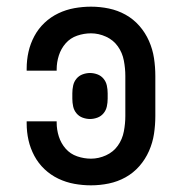

<svg xmlns="http://www.w3.org/2000/svg" viewBox="-20 -548 540 576"><path d="M253 8Q228 8 203 3.5Q178 -1 155 -12Q132 -23 113.5 -40.5Q95 -58 83 -80.5Q71 -103 65.5 -127.5Q60 -152 60 -178V-184H150V-180Q150 -159 156.5 -138.5Q163 -118 177 -102Q191 -86 211.5 -79Q232 -72 253 -72Q276 -72 298 -82Q320 -92 333.5 -111Q347 -130 351.5 -153.5Q356 -177 356 -200V-320Q356 -343 351.5 -366.5Q347 -390 333.5 -409Q320 -428 298 -438Q276 -448 253 -448Q232 -448 211.5 -441Q191 -434 177 -418Q163 -402 156.5 -381.5Q150 -361 150 -340V-336H60V-342Q60 -368 65.5 -392.5Q71 -417 83 -439.5Q95 -462 113.5 -479.5Q132 -497 155 -508Q178 -519 203 -523.5Q228 -528 253 -528Q280 -528 306.5 -522.5Q333 -517 356.5 -504Q380 -491 398 -470.5Q416 -450 427 -425Q438 -400 442 -373.5Q446 -347 446 -320V-200Q446 -173 442 -146.5Q438 -120 427 -95Q416 -70 398 -49.5Q380 -29 356.5 -16Q333 -3 306.5 2.5Q280 8 253 8ZM250 -191Q239 -191 228 -195Q217 -199 209.5 -208Q202 -217 199.5 -228.5Q197 -240 197 -252V-268Q197 -280 199.5 -291.5Q202 -303 209.5 -312Q217 -321 228 -325Q239 -329 250 -329Q261 -329 272 -325Q283 -321 290.5 -312Q298 -303 300.5 -291.5Q303 -280 303 -268V-252Q303 -240 300.5 -228.5Q298 -217 290.5 -208Q283 -199 272 -195Q261 -191 250 -191Z"/></svg>

Font: Iosevka Medium
Style: Regular
Weight: 500
Monospace: yes
Designer: Belleve Invis
Foundry: Belleve Invis
Version: Version 32.5.0; ttfautohint (v1.8.4)